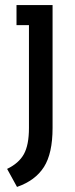

<svg xmlns="http://www.w3.org/2000/svg" viewBox="-20 -492 295 756"><path d="M94 12V-393H45V-472H187V12Q187 112 153 165.5Q119 219 47 244L8 173Q54 151 74 115Q94 79 94 12Z"/></svg>

Font: Madhuban
Style: Regular
Weight: 400
Designer: jaikishan Patel
Foundry: MagicType
Version: Version 1.000